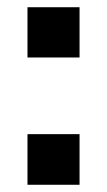

<svg xmlns="http://www.w3.org/2000/svg" viewBox="-20 -511 296 531"><path d="M56 -352V-491H200V-352ZM56 0V-140H200V0Z"/></svg>

Font: Nunito Sans 12pt ExtraLight 11pt
Style: Bold
Weight: 700
Version: Version 3.101;gftools[0.9.27]